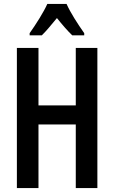

<svg xmlns="http://www.w3.org/2000/svg" viewBox="-20 -958 581 978"><path d="M319 -938H221C203 -897 163 -834 131 -789V-778H193C214 -798 241 -831 270 -866C298 -831 324 -801 348 -778H409V-789C376 -836 339 -893 319 -938ZM476 0V-714H366V-421H176V-714H66V0H176V-324H366V0Z"/></svg>

Font: Noto Sans Display Condensed Medium
Style: Regular
Weight: 500
Width: 3
Designer: Monotype Design Team
Foundry: Monotype Imaging Inc.
Version: Version 1.900